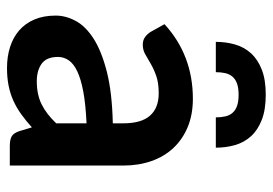

<svg xmlns="http://www.w3.org/2000/svg" viewBox="-135 -635 778 548"><g transform="rotate(90 254.0 -361.0)"><path d="M24.5 0ZM396.5 0Q379 0 369.5 -5.2Q360 -10.5 354.5 -26.5L343.5 -63Q324 -45.5 305.5 -32.2Q287 -19 267 -10Q247 -1 224.2 3.5Q201.5 8 174 8Q141.5 8 114 -0.8Q86.5 -9.5 66.5 -27Q46.5 -44.5 35.5 -70.5Q24.5 -96.5 24.5 -131Q24.5 -160 39.8 -188.2Q55 -216.5 90.5 -239.2Q126 -262 185 -277Q244 -292 332 -294V-324Q332 -375.5 310 -400.2Q288 -425 246.5 -425Q216.5 -425 196.8 -418Q177 -411 162 -402.2Q147 -393.5 134.8 -386.5Q122.5 -379.5 107.5 -379.5Q94.5 -379.5 85.5 -386.2Q76.5 -393 71 -402L49 -441.5Q137.5 -522.5 262 -522.5Q307 -522.5 342.5 -507.8Q378 -493 402.5 -466.8Q427 -440.5 439.8 -404Q452.5 -367.5 452.5 -324V0ZM212 -77Q250 -77 277.8 -90.8Q305.5 -104.5 332 -132.5V-219Q278 -216.5 241.8 -209.8Q205.5 -203 183.5 -192.5Q161.5 -182 152 -168Q142.5 -154 142.5 -137.5Q142.5 -105 161.8 -91Q181 -77 212 -77ZM250.5 -730.5Q293 -730.5 322 -719.2Q351 -708 368.8 -688.5Q386.5 -669 394 -643Q401.5 -617 401.5 -588H315Q315 -603 312.2 -615Q309.5 -627 302.2 -635.5Q295 -644 282.5 -648.5Q270 -653 250.5 -653Q231 -653 218.5 -648.5Q206 -644 198.8 -635.5Q191.5 -627 188.8 -615Q186 -603 186 -588H99.5Q99.5 -617 107 -643Q114.5 -669 132.2 -688.5Q150 -708 178.8 -719.2Q207.5 -730.5 250.5 -730.5Z"/></g></svg>

Font: Lato
Style: Bold
Weight: 700
Designer: Lukasz Dziedzic
Foundry: tyPoland Lukasz Dziedzic
Version: Version 2.007; 2014-02-27